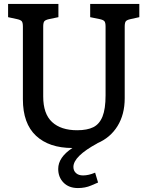

<svg xmlns="http://www.w3.org/2000/svg" viewBox="-20 -740 748 973"><path d="M686 -720V-653L641 -643Q623 -639 617.5 -632Q612 -625 612 -605V-242Q612 -160 575.5 -101Q539 -42 473 -14H474Q352 52 352 106Q352 125 365 137Q378 149 401 149Q429 149 462 135L477 185Q472 187 442 200Q412 213 375 213Q329 213 302 185.5Q275 158 275 116Q275 57 347 10Q229 10 162.5 -52Q96 -114 96 -237V-605Q96 -625 90.5 -632Q85 -639 67 -643L21 -653V-720H276V-653L228 -643Q210 -639 204.5 -632Q199 -625 199 -605V-251Q199 -163 244 -121.5Q289 -80 371 -80Q422 -80 453 -95.5Q484 -111 499.5 -149.5Q515 -188 515 -257V-605Q515 -625 509.5 -632Q504 -639 486 -643L437 -653V-720Z"/></svg>

Font: Enriqueta Medium
Style: Regular
Weight: 500
Designer: Viviana Monsalve, Gustavo Ibarra
Foundry: 72Puntos
Version: Version 2.000